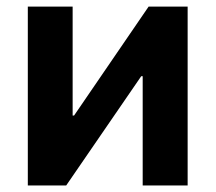

<svg xmlns="http://www.w3.org/2000/svg" viewBox="-20 -566 658 586"><path d="M552.7 0H415.5V-333.5H411.1L182.1 0H64.9V-545.9H201.7V-213.4H206.1L433.6 -545.9H552.7Z"/></svg>

Font: Inter
Style: 650
Weight: 650
Designer: Rasmus Andersson
Foundry: rsms
Version: Version 4.001;git-66647c0bb